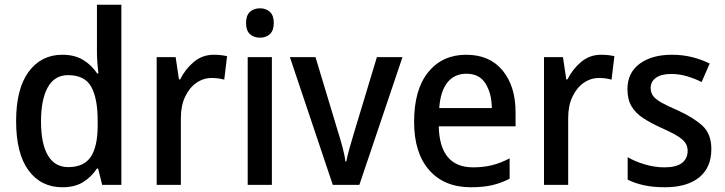

<svg xmlns="http://www.w3.org/2000/svg" viewBox="-20 -780 3060 810"><path d="M243 10Q153 10 100.5 -61Q48 -132 48 -269Q48 -406 101 -477.5Q154 -549 243 -549Q295 -549 331 -527Q367 -505 390 -470H395Q393 -488 391 -513Q389 -538 389 -555V-760H492V0H411L394 -69H389Q366 -34 331 -12Q296 10 243 10ZM268 -75Q334 -75 363 -118.5Q392 -162 392 -250V-271Q392 -366 364.5 -414.5Q337 -463 267 -463Q210 -463 181.5 -411.5Q153 -360 153 -268Q153 -174 182 -124.5Q211 -75 268 -75Z M882 -549Q912 -549 938 -543L926 -444Q902 -451 873 -451Q838 -451 808.5 -430.5Q779 -410 761 -372Q743 -334 743 -282V0H641V-539H721L735 -445H740Q762 -489 798 -519Q834 -549 882 -549Z M1077 -745Q1102 -745 1118.5 -730Q1135 -715 1135 -683Q1135 -651 1118.5 -636Q1102 -621 1077 -621Q1051 -621 1034.5 -636Q1018 -651 1018 -683Q1018 -715 1034.5 -730Q1051 -745 1077 -745ZM1127 -539V0H1025V-539Z M1384 0 1203 -539H1311L1406 -224Q1415 -196 1424.5 -161Q1434 -126 1437 -99H1441Q1445 -121 1454.5 -154.5Q1464 -188 1473 -218L1570 -539H1678L1496 0Z M1947 -549Q2046 -549 2100.5 -482.5Q2155 -416 2155 -307V-247H1831Q1835 -74 1976 -74Q2019 -74 2055.5 -83Q2092 -92 2130 -112V-26Q2093 -7 2055 1.5Q2017 10 1967 10Q1854 10 1790.5 -62.5Q1727 -135 1727 -266Q1727 -402 1786.5 -475.5Q1846 -549 1947 -549ZM1948 -469Q1897 -469 1867.5 -432Q1838 -395 1833 -324H2055Q2054 -387 2028 -428Q2002 -469 1948 -469Z M2516 -549Q2546 -549 2572 -543L2560 -444Q2536 -451 2507 -451Q2472 -451 2442.5 -430.5Q2413 -410 2395 -372Q2377 -334 2377 -282V0H2275V-539H2355L2369 -445H2374Q2396 -489 2432 -519Q2468 -549 2516 -549Z M2981 -151Q2981 -73 2929.5 -31.5Q2878 10 2785 10Q2735 10 2696.5 1.5Q2658 -7 2628 -22V-117Q2658 -99 2700 -86.5Q2742 -74 2783 -74Q2833 -74 2857 -92.5Q2881 -111 2881 -144Q2881 -172 2858 -192Q2835 -212 2769 -241Q2725 -261 2693 -282Q2661 -303 2644 -332Q2627 -361 2627 -404Q2627 -473 2678.5 -511Q2730 -549 2814 -549Q2859 -549 2898 -539.5Q2937 -530 2974 -512L2940 -434Q2910 -449 2877.5 -458.5Q2845 -468 2812 -468Q2770 -468 2747.5 -452Q2725 -436 2725 -409Q2725 -389 2735.5 -375Q2746 -361 2771 -347Q2796 -333 2840 -314Q2906 -284 2943.5 -249.5Q2981 -215 2981 -151Z"/></svg>

Font: Noto Sans Lao UI SemCond Med
Style: Regular
Weight: 500
Width: 4
Designer: Monotype Design Team
Foundry: Monotype Imaging Inc.
Version: Version 2.000; ttfautohint (v1.8.4.7-5d5b)